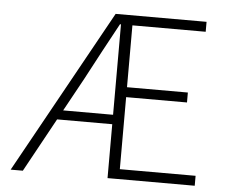

<svg xmlns="http://www.w3.org/2000/svg" viewBox="-49 -715 907 770"><g transform="rotate(5 404.5 -329.5)"><path d="M283 -388 210 -255H411V-619H407Q376 -563 345.5 -505.5Q315 -448 283 -388ZM21 0 386 -659H752V-619H457V-370H702V-330H457V-40H762V0H411V-217H189L70 0Z"/></g></svg>

Font: CV Source Sans Light
Style: Regular
Weight: 300
Designer: Paul D. Hunt
Foundry: Adobe Systems Incorporated
Version: Version 3.001